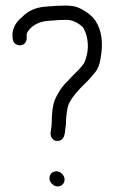

<svg xmlns="http://www.w3.org/2000/svg" viewBox="-20 -674 408 687"><path d="M164 -54C159 -49 157 -43 157 -36C157 -29 160 -22 166 -16C172 -10 179 -7 186 -7C193 -7 199 -9 204 -14C209 -19 211 -25 211 -32C211 -39 208 -46 202 -52C196 -58 189 -61 182 -61C175 -61 169 -59 164 -54ZM216 -230C216 -250 218 -269 222 -289C226 -309 244 -335 277 -368L294 -385C302 -393 311 -404 321 -416C331 -428 337 -445 340 -466C350 -520 344 -565 322 -599C310 -617 290 -633 262 -646C251 -651 236 -654 216 -654C196 -654 172 -653 140 -650C108 -647 82 -636 60 -614C33 -592 22 -567 25 -539C26 -528 29 -521 35 -517C41 -513 47 -511 54 -512C61 -513 67 -516 71 -522C75 -528 77 -536 75 -548C75 -552 77 -558 82 -565C98 -585 120 -596 148 -599C155 -600 164 -600 174 -601C184 -602 199 -603 218 -603C237 -603 255 -595 273 -580C278 -576 282 -568 286 -558C298 -523 297 -489 284 -455C281 -447 273 -436 258 -421L240 -403C235 -398 231 -394 227 -389C223 -384 218 -380 213 -375C197 -357 185 -337 176 -316C169 -298 165 -270 165 -232C165 -227 164 -218 162 -207C160 -196 161 -187 165 -181C169 -175 174 -171 181 -170C198 -168 209 -177 212 -198Z"/></svg>

Font: AppleStorm
Style: Rg
Weight: 400
Foundry: Cannot Into Space Fonts
Version: Version 1.01